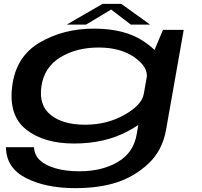

<svg xmlns="http://www.w3.org/2000/svg" viewBox="-20 -740 1048 996"><path d="M369.5 236Q494.5 236 586.2 206Q678 176 750 108.8Q822 41.5 841.5 -67L933 -585H825.5L755 -418L689 -43.5Q673 52 591.2 100.2Q509.5 148.5 391 148.5Q320.5 148.5 267.5 133Q214.5 117.5 186.5 90.8Q158.5 64 156.5 23.5H11Q12 131.5 115.2 183.8Q218.5 236 369.5 236ZM364 4.5Q526 4.5 645.8 -60.8Q765.5 -126 773.5 -172L726 -254Q716.5 -195.5 625.5 -144.2Q534.5 -93 422 -93Q305.5 -93 242.8 -144Q180 -195 195 -293Q209.5 -391.5 292.8 -442.5Q376 -493.5 492.5 -493.5Q605 -493.5 677.8 -442.5Q750.5 -391.5 741 -333.5L816 -412.5Q824 -458.5 726.2 -525Q628.5 -591.5 466.5 -591.5Q309.5 -591.5 186.2 -519.5Q63 -447.5 43.5 -294Q23.5 -141.5 115.2 -68.5Q207 4.5 364 4.5ZM326.5 -612.5H426.5L556.5 -690.5L658.5 -612.5H758.5L609 -720H512Z"/></svg>

Font: Anybody ExtraExpanded Medium
Style: Italic
Weight: 500
Width: 8
Italic angle: -10°
Version: Version 1.113;gftools[0.9.25]